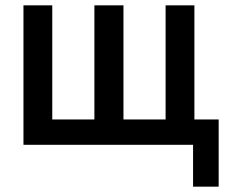

<svg xmlns="http://www.w3.org/2000/svg" viewBox="-20 -543 855 720"><path d="M68 -523H176V-95H334V-523H443V-95H601V-523H709V-95H800V157H704V0H68Z"/></svg>

Font: Oxford Sans SemiBold
Style: Regular
Weight: 600
Designer: Matt McInerney, Pablo Impallari, Rodrigo Fuenzalida
Foundry: Matt McInerney, Pablo Impallari, Rodrigo Fuenzalida
Version: Version 3.000g; ttfautohint (v1.5) -l 8 -r 28 -G 28 -x 14 -D